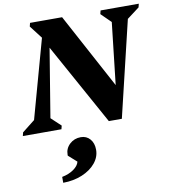

<svg xmlns="http://www.w3.org/2000/svg" viewBox="-144 -780 1070 1202"><g transform="rotate(-10 390.5 -179.0)"><path d="M507.8 1.2 200.6 -554.8 198 -570.4 123.2 -667.6 128.8 -690H332.6L617 -161.8L583 -157.8L637.8 -643L655.4 -585.2L571.6 -667.6L577.2 -690H820.2L814.6 -667.4L695.4 -577.4L744.2 -641.4L590.6 1.2ZM-38.6 0 -33 -22.6 86.2 -116.6 37.4 -48.6 215.2 -690H250.8L145.4 -47L127.8 -101.6L212.4 -22.4L206.8 0ZM159.6 332V294.6Q202.4 286.4 233.2 265Q264 243.6 270.2 217L217 169.6V163.8Q217 124.4 246 97.1Q275 69.8 317.2 69.8Q353 69.8 375.6 95.7Q398.2 121.6 398.2 163.8Q398.2 209.8 366.6 248Q335 286.2 280.8 308.8Q226.6 331.4 159.6 332Z"/></g></svg>

Font: Platypi Light
Style: Italic
Weight: 300
Italic angle: -13°
Designer: David Sargent
Foundry: Bolt Cutter Type
Version: Version 1.200